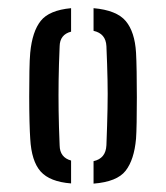

<svg xmlns="http://www.w3.org/2000/svg" viewBox="-20 -827 406 470"><path d="M54 -487.5Q53 -502 52.2 -530.2Q51.5 -558.5 51.5 -591.2Q51.5 -624 52 -653Q52.5 -682 54 -698Q59 -750 79.8 -776Q100.5 -802 154 -807V-749.5Q126.5 -742.5 126 -713.5Q124 -667 123.5 -630.2Q123 -593.5 123.5 -556.2Q124 -519 126 -471Q126.5 -441.5 154 -434V-378Q102 -382 79.5 -407.2Q57 -432.5 54 -487.5ZM209 -377.5V-432.5Q239 -439 240.5 -471.5Q242.5 -523.5 243.2 -560.5Q244 -597.5 243.2 -632.5Q242.5 -667.5 240.5 -714Q239 -745 209 -751.5V-807Q265.5 -802 287.8 -775.5Q310 -749 313 -698Q314 -681 314.5 -651.2Q315 -621.5 315 -588.5Q315 -555.5 314.5 -528Q314 -500.5 313 -487.5Q308.5 -436 287.5 -409Q266.5 -382 209 -377.5Z"/></svg>

Font: Big Shoulders Stencil Text Medium
Style: Regular
Weight: 500
Designer: Patric King
Foundry: XO Type Co
Version: Version 1.000